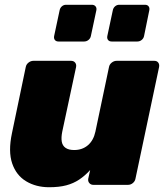

<svg xmlns="http://www.w3.org/2000/svg" viewBox="-20 -775 697 805"><path d="M186 10Q131 10 89.5 -15Q48 -40 31 -90Q14 -140 30 -216L88 -494Q90 -505 99.5 -512.5Q109 -520 120 -520H278Q289 -520 295 -512.5Q301 -505 299 -494L241 -223Q236 -198 239 -181Q242 -164 255 -155Q268 -146 291 -146Q325 -146 348.5 -166Q372 -186 380 -223L437 -494Q439 -505 448.5 -512.5Q458 -520 469 -520H627Q638 -520 643.5 -512.5Q649 -505 647 -494L548 -26Q546 -15 537 -7.5Q528 0 517 0H371Q361 0 354.5 -7.5Q348 -15 350 -26L358 -62Q336 -38 312 -22Q288 -6 258 2Q228 10 186 10ZM448 -601Q438 -601 433 -607.5Q428 -614 430 -624L453 -732Q455 -742 462.5 -748.5Q470 -755 480 -755H588Q598 -755 603 -748.5Q608 -742 606 -732L584 -624Q582 -614 574 -607.5Q566 -601 556 -601ZM225 -601Q215 -601 210 -607.5Q205 -614 207 -624L230 -732Q232 -742 239.5 -748.5Q247 -755 257 -755H365Q375 -755 380.5 -748.5Q386 -742 384 -732L361 -624Q359 -614 351 -607.5Q343 -601 333 -601Z"/></svg>

Font: Rubik Light ExtraBold
Style: Italic
Weight: 800
Italic angle: -12°
Version: Version 2.104